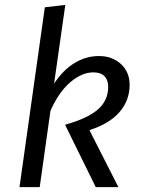

<svg xmlns="http://www.w3.org/2000/svg" viewBox="-20 -768 580 788"><path d="M202 -425Q240 -482 287 -510Q334 -538 386 -538Q441 -538 476.5 -505Q512 -472 512 -420Q512 -356 470.5 -308Q429 -260 347 -234L466 0H373L247 -256Q340 -282 382 -319Q424 -356 424 -411Q424 -440 408.5 -455.5Q393 -471 363 -471Q316 -471 268.5 -430.5Q221 -390 187 -313L143 0H60L164 -738L248 -748Z"/></svg>

Font: Fira Sans TEST Book
Style: Italic
Weight: 350
Italic angle: -8°
Designer: Carrois Corporate & Edenspiekermann AG
Foundry: Carrois Corporate GbR & Edenspiekermann AG
Version: Version 4.201